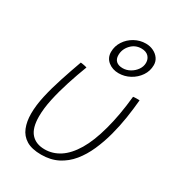

<svg xmlns="http://www.w3.org/2000/svg" viewBox="-193 -921 976 1061"><g transform="rotate(30 294.5 -390.0)"><path d="M511 -510.5Q513.5 -511 519 -511.5Q524.5 -512 530.5 -512Q536 -512 543 -512Q550 -512 552 -511.5Q547 -454.5 537.8 -394.5Q528.5 -334.5 513 -276.5Q497 -216.5 473.2 -162.8Q449.5 -109 415.8 -67.8Q382 -26.5 336.2 -3Q290.5 20.5 230.5 20.5Q170.5 20.5 135.2 -1Q100 -22.5 84.8 -60.8Q69.5 -99 69.5 -148.5Q69.5 -201.5 83.5 -264Q97.5 -326.5 119.8 -394.2Q142 -462 166.5 -530Q171 -529.5 176.5 -528.8Q182 -528 187 -527Q192.5 -526 197.2 -524.8Q202 -523.5 207 -522Q183.5 -461 162.5 -395.8Q141.5 -330.5 128.2 -269.2Q115 -208 115 -157.5Q115 -83 145.8 -48.8Q176.5 -14.5 232.5 -14.5Q283.5 -14.5 328.2 -43.5Q373 -72.5 409.8 -133.8Q446.5 -195 472.5 -292Q485 -338 494.8 -392.5Q504.5 -447 511 -510.5ZM376 -583Q336.5 -583 309 -605.2Q281.5 -627.5 281.5 -665Q281.5 -702 301.8 -733Q322 -764 355.2 -782.5Q388.5 -801 426.5 -801Q453 -801 475 -790.2Q497 -779.5 510 -761.2Q523 -743 523 -719.5Q523 -681.5 502 -650.5Q481 -619.5 447.2 -601.2Q413.5 -583 376 -583ZM382 -618.5Q405.5 -618.5 428 -631Q450.5 -643.5 465 -664.2Q479.5 -685 479.5 -708.5Q479.5 -733 463.8 -749Q448 -765 418.5 -765Q379 -765 352.2 -736.2Q325.5 -707.5 325.5 -669.5Q325.5 -645 340 -631.8Q354.5 -618.5 382 -618.5Z"/></g></svg>

Font: Grandstander Thin Thin
Style: Italic
Weight: 250
Italic angle: -15°
Version: Version 1.200